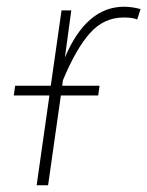

<svg xmlns="http://www.w3.org/2000/svg" viewBox="-20 -551 438 571"><path d="M349 -531Q372 -531 398 -524L388 -493Q375 -499 348 -499Q289 -499 247.5 -452.5Q206 -406 167 -312L165 -296H276L272 -267H161L123 0H89L127 -267H21L25 -296H131L163 -520H192L173 -380Q237 -531 349 -531Z"/></svg>

Font: Fira Sans UltraLight
Style: Italic
Weight: 200
Italic angle: -8°
Designer: Carrois Corporate & Edenspiekermann AG
Foundry: Carrois Corporate GbR & Edenspiekermann AG
Version: Version 4.203;PS 004.203;hotconv 1.0.88;makeotf.lib2.5.64775